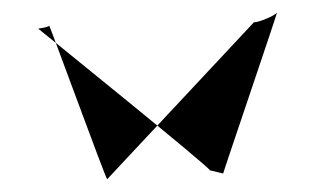

<svg xmlns="http://www.w3.org/2000/svg" viewBox="-20 -395 513 301"><path d="M40 -350C37 -350 57 -352 57 -355C57 -358 146 -114 148 -114L378 -360C386 -360 410 -370 414 -375C418 -383 326 -114 330 -123L309 -128C310 -132 40 -350 40 -350Z"/></svg>

Font: pokerface
Style: Regular
Weight: 400
Version: Version 1